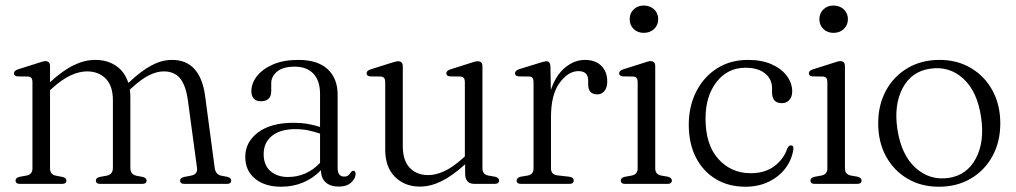

<svg xmlns="http://www.w3.org/2000/svg" viewBox="-20 -680 3756 710"><path d="M165 -435.5V-376Q213 -420 253.2 -439.2Q293.5 -458.5 332 -458.5Q377 -458.5 409.2 -436.5Q441.5 -414.5 454.5 -373.5L456.5 -375Q503 -418.5 540.8 -438.5Q578.5 -458.5 615.5 -458.5Q669.5 -458.5 699.8 -424Q730 -389.5 738.5 -325L774 -59Q777.5 -34.5 797.5 -30.5L821 -26Q835 -22 835 -12.5Q835 0 819 0H662Q646 0 646 -12.5Q646 -21.5 660 -25.5L686.5 -30.5Q712 -35.5 708.5 -59.5L674.5 -311Q667 -364 646 -390Q625 -416 585.5 -416Q560.5 -416 532.2 -402.2Q504 -388.5 469.5 -357L460 -348.5Q462 -336 462 -322V-59Q462 -35 485 -30L509 -25.5Q522 -21.5 522 -12.5Q522 0 506 0H350.5Q334.5 0 334.5 -12.5Q334.5 -22 348 -25.5L375 -30.5Q397.5 -35 397.5 -59.5V-309Q397.5 -362.5 371 -389.2Q344.5 -416 302 -416Q273.5 -416 241.8 -401.5Q210 -387 174 -354.5L165 -346.5V-57.5Q165 -35 186 -30.5L212 -25.5Q225.5 -22 225.5 -12.5Q225.5 0 209.5 0H53.5Q37.5 0 37.5 -12.5Q37.5 -22 51.5 -26L79 -31Q100 -35.5 100 -57V-377.5Q100 -395.5 84.5 -397L44.5 -397.5Q31.5 -399.5 31.5 -409Q31.5 -418.5 46.5 -423.5L119 -446.5Q140 -454 148 -454Q165 -454 165 -435.5Z M887 -100Q887 -155 934.5 -190.5Q982 -226 1065.5 -226Q1093 -226 1117.8 -221.8Q1142.5 -217.5 1163.5 -210.5V-332.5Q1163.5 -381.5 1139 -407.5Q1114.5 -433.5 1070 -433.5Q1026 -433.5 1004.5 -415.2Q983 -397 983 -372.5V-343Q983 -305.5 944 -305.5Q927.5 -305.5 918.5 -315.5Q909.5 -325.5 909.5 -342.5Q909.5 -372 930.2 -398.5Q951 -425 989.8 -441.8Q1028.5 -458.5 1083 -458.5Q1155 -458.5 1191.8 -424Q1228.5 -389.5 1228.5 -330.5V-59.5Q1228.5 -27 1252.5 -27Q1262 -27 1267.5 -31.2Q1273 -35.5 1276.5 -41.5Q1281.5 -48.5 1286 -48.5Q1295 -48.5 1295 -37Q1295 -20.5 1278.8 -5.2Q1262.5 10 1233 10Q1202 10 1184.5 -5.5Q1167 -21 1167 -50.5Q1107 10.5 1019 10.5Q960 10.5 923.5 -19Q887 -48.5 887 -100ZM955 -110Q955 -69 980.2 -47.2Q1005.5 -25.5 1044.5 -25.5Q1113.5 -25.5 1163.5 -77.5V-186Q1143 -193 1120.5 -197.8Q1098 -202.5 1072.5 -202.5Q1017 -202.5 986 -177.8Q955 -153 955 -110Z M1404.5 -126.5V-377Q1404.5 -395.5 1389 -397L1348.5 -397.5Q1335.5 -399 1335.5 -409Q1335.5 -418.5 1350.5 -423.5L1423.5 -446.5Q1444.5 -453.5 1452 -453.5Q1469.5 -453.5 1469.5 -435V-139.5Q1469.5 -86 1495.5 -59.2Q1521.5 -32.5 1563.5 -32.5Q1591.5 -32.5 1623 -47Q1654.5 -61.5 1690.5 -94L1699 -101.5V-377Q1699 -395.5 1683.5 -397L1643.5 -397.5Q1630.5 -399 1630.5 -409Q1630.5 -418.5 1645.5 -423.5L1718 -446.5Q1728 -450 1734.8 -451.8Q1741.5 -453.5 1746.5 -453.5Q1764 -453.5 1764 -435V-57.5Q1764 -35.5 1785 -31L1811 -26.5Q1825.5 -22.5 1825.5 -12.5Q1825.5 0 1809 0H1735Q1700 0 1700 -38V-72.5Q1652 -29 1611.8 -9.5Q1571.5 10 1533 10Q1476.5 10 1440.5 -26Q1404.5 -62 1404.5 -126.5Z M2015.5 -434.5 2017 -347Q2035 -401.5 2069.5 -430Q2104 -458.5 2143 -458.5Q2181.5 -458.5 2203.5 -436.8Q2225.5 -415 2225.5 -379Q2225.5 -356 2215.2 -343.5Q2205 -331 2189 -331Q2155 -331 2155 -368V-382.5Q2155 -417 2119 -417Q2081.5 -417 2049.5 -373.8Q2017.5 -330.5 2017.5 -247V-57.5Q2017.5 -34.5 2041 -31.5L2085.5 -26.5Q2101.5 -24 2101.5 -12.5Q2101.5 0 2085 0H1907Q1890.5 0 1890.5 -12.5Q1890.5 -22 1905 -26.5L1932 -31Q1953 -35.5 1953 -57V-377.5Q1953 -396 1938 -397L1897.5 -397.5Q1884.5 -399.5 1884.5 -409Q1884.5 -418.5 1899.5 -424L1972 -446.5Q1993.5 -453.5 2000 -453.5Q2014.5 -453.5 2015.5 -434.5Z M2360.5 -558.5Q2338 -558.5 2323.2 -572.8Q2308.5 -587 2308.5 -609Q2308.5 -631 2323.2 -645.2Q2338 -659.5 2360.5 -659.5Q2384 -659.5 2399 -645.2Q2414 -631 2414 -609Q2414 -587.5 2399 -573Q2384 -558.5 2360.5 -558.5ZM2403 -435.5V-57.5Q2403 -35.5 2424 -31L2450 -26.5Q2464.5 -22.5 2464.5 -12.5Q2464.5 0 2448 0H2291.5Q2275.5 0 2275.5 -12.5Q2275.5 -22 2289.5 -26L2317 -31Q2338 -36 2338 -57V-377.5Q2338 -395.5 2322.5 -397L2282.5 -397.5Q2269.5 -399.5 2269.5 -409Q2269.5 -418.5 2284.5 -423.5L2357 -446.5Q2378 -454 2385.5 -454Q2403 -454 2403 -435.5Z M2909.5 -341.5Q2909.5 -322.5 2899 -310.5Q2888.5 -298.5 2871.5 -298.5Q2835 -298.5 2835 -338.5V-354Q2835 -387.5 2809 -408.5Q2783 -429.5 2736.5 -429.5Q2671 -429.5 2630 -377.2Q2589 -325 2589 -241.5Q2589 -144.5 2636.5 -92Q2684 -39.5 2756 -39.5Q2809 -39.5 2843.8 -65.8Q2878.5 -92 2891.5 -131.5Q2897.5 -142.5 2904.5 -142.5Q2915 -142.5 2914 -129Q2908.5 -90 2885 -58.5Q2861.5 -27 2823.2 -8.2Q2785 10.5 2736.5 10.5Q2674 10.5 2626.8 -18Q2579.5 -46.5 2553.2 -98Q2527 -149.5 2527 -219Q2527 -286 2554.2 -340.5Q2581.5 -395 2631 -426.8Q2680.5 -458.5 2746.5 -458.5Q2797 -458.5 2833.5 -442.2Q2870 -426 2889.8 -399.2Q2909.5 -372.5 2909.5 -341.5Z M3062 -558.5Q3039.5 -558.5 3024.8 -572.8Q3010 -587 3010 -609Q3010 -631 3024.8 -645.2Q3039.5 -659.5 3062 -659.5Q3085.5 -659.5 3100.5 -645.2Q3115.5 -631 3115.5 -609Q3115.5 -587.5 3100.5 -573Q3085.5 -558.5 3062 -558.5ZM3104.5 -435.5V-57.5Q3104.5 -35.5 3125.5 -31L3151.5 -26.5Q3166 -22.5 3166 -12.5Q3166 0 3149.5 0H2993Q2977 0 2977 -12.5Q2977 -22 2991 -26L3018.5 -31Q3039.5 -36 3039.5 -57V-377.5Q3039.5 -395.5 3024 -397L2984 -397.5Q2971 -399.5 2971 -409Q2971 -418.5 2986 -423.5L3058.5 -446.5Q3079.5 -454 3087 -454Q3104.5 -454 3104.5 -435.5Z M3454.5 -458.5Q3520 -458.5 3570.8 -428.2Q3621.5 -398 3650.2 -345.2Q3679 -292.5 3679 -223.5Q3679 -155.5 3650 -102.5Q3621 -49.5 3569.8 -19.5Q3518.5 10.5 3452 10.5Q3386 10.5 3335.5 -19.5Q3285 -49.5 3256.2 -102.2Q3227.5 -155 3227.5 -224Q3227.5 -292 3256.2 -345Q3285 -398 3336.2 -428.2Q3387.5 -458.5 3454.5 -458.5ZM3488 -22Q3555.5 -32 3588.5 -93.8Q3621.5 -155.5 3608 -246.5Q3594 -342 3542.2 -389.2Q3490.5 -436.5 3419.5 -426Q3350.5 -416 3317.8 -354Q3285 -292 3298.5 -202Q3313 -107 3365.5 -59.5Q3418 -12 3488 -22Z"/></svg>

Font: Fraunces 72pt Soft Light
Style: Regular
Weight: 300
Version: Version 1.000;[b76b70a41]